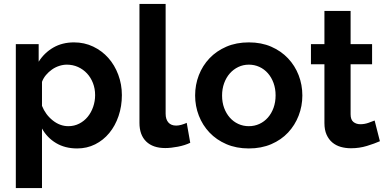

<svg xmlns="http://www.w3.org/2000/svg" viewBox="-20 -750 1974 983"><path d="M375 10Q313 10 267 -17.5Q221 -45 195 -92V213H61V-524H178V-434Q207 -480 253 -506.5Q299 -533 359 -533Q412 -533 457 -511.5Q502 -490 534.5 -453.5Q567 -417 585.5 -367.5Q604 -318 604 -263Q604 -206 587 -156Q570 -106 539.5 -69Q509 -32 467 -11Q425 10 375 10ZM330 -104Q360 -104 385.5 -117Q411 -130 429 -152Q447 -174 457 -203Q467 -232 467 -263Q467 -296 456 -324.5Q445 -353 425.5 -374Q406 -395 379.5 -407Q353 -419 322 -419Q303 -419 283 -412.5Q263 -406 246 -394Q229 -382 215.5 -366Q202 -350 195 -331V-208Q213 -163 250 -133.5Q287 -104 330 -104Z M694 -730H828V-168Q828 -139 842 -123Q856 -107 882 -107Q894 -107 908.5 -111Q923 -115 936 -121L954 -19Q927 -6 891 1Q855 8 826 8Q763 8 728.5 -25.5Q694 -59 694 -121Z M1254 10Q1190 10 1139 -12Q1088 -34 1052.5 -71.5Q1017 -109 998 -158Q979 -207 979 -261Q979 -316 998 -365Q1017 -414 1052.5 -451.5Q1088 -489 1139 -511Q1190 -533 1254 -533Q1318 -533 1368.5 -511Q1419 -489 1454.5 -451.5Q1490 -414 1509 -365Q1528 -316 1528 -261Q1528 -207 1509 -158Q1490 -109 1455 -71.5Q1420 -34 1369 -12Q1318 10 1254 10ZM1117 -261Q1117 -226 1127.5 -197.5Q1138 -169 1156.5 -148Q1175 -127 1200 -115.5Q1225 -104 1254 -104Q1283 -104 1308 -115.5Q1333 -127 1351.5 -148Q1370 -169 1380.5 -198Q1391 -227 1391 -262Q1391 -296 1380.5 -325Q1370 -354 1351.5 -375Q1333 -396 1308 -407.5Q1283 -419 1254 -419Q1225 -419 1200 -407Q1175 -395 1156.5 -374Q1138 -353 1127.5 -324Q1117 -295 1117 -261Z M1925 -27Q1898 -15 1859 -3Q1820 9 1777 9Q1749 9 1724.5 2Q1700 -5 1681.5 -20.5Q1663 -36 1652 -60.5Q1641 -85 1641 -120V-421H1572V-524H1641V-694H1775V-524H1885V-421H1775V-165Q1775 -137 1789.5 -125.5Q1804 -114 1825 -114Q1846 -114 1866 -121Q1886 -128 1898 -133Z"/></svg>

Font: PTCRaleway
Style: Bold
Weight: 700
Designer: Matt McInerney, Pablo Impallari, Rodrigo Fuenzalida
Foundry: Matt McInerney, Pablo Impallari, Rodrigo Fuenzalida
Version: Version 3.000g; ttfautohint (v1.5) -l 8 -r 28 -G 28 -x 14 -D